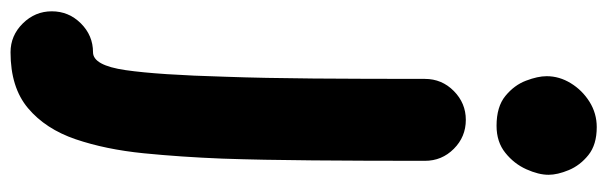

<svg xmlns="http://www.w3.org/2000/svg" viewBox="-479 -429 1102 348"><g transform="rotate(90 72.0 -255.0)"><path d="M115.2 -548.3Q146 -548.3 167.7 -526.6Q189.5 -504.9 189.5 -474.1Q189.5 -361.8 188.7 -270.5Q188 -179.2 185.5 -106.9Q182.6 -33.2 175.8 35.6Q168.9 104.5 150.4 158.9Q131.8 213.4 94.2 245.1Q56.6 276.9 -7.3 276.9Q-37.6 276.9 -59.6 254.6Q-81.5 232.4 -81.5 202.1Q-81.5 171.4 -59.6 149.4Q-37.6 127.4 -7.3 127.4Q16.6 127.4 25.1 68.4Q33.7 9.3 37.1 -112.8Q39.6 -182.6 40.3 -272.2Q41 -361.8 41 -474.1Q41 -504.9 63 -526.6Q85 -548.3 115.2 -548.3ZM36.1 -694.8Q36.1 -717.8 48.8 -738.5Q61.5 -759.3 82.5 -772.5Q103.5 -785.6 128.4 -785.6Q160.2 -785.6 179 -770.5Q197.8 -755.4 206.3 -734.9Q214.8 -714.4 214.8 -698.2Q214.8 -680.2 204.8 -658Q194.8 -635.7 175 -619.9Q155.3 -604 126 -604Q91.3 -604 71.8 -620.1Q52.2 -636.2 44.2 -657.5Q36.1 -678.7 36.1 -694.8Z"/></g></svg>

Font: Mikhak ExtraBold
Style: Regular
Weight: 800
Designer: Amin Abedi
Version: Version 3.3